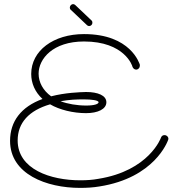

<svg xmlns="http://www.w3.org/2000/svg" viewBox="-20 -889 869 935"><path d="M799 -208C799 -209 800 -211 800 -213C800 -223 792 -231 781 -231C773 -231 767 -227 764 -219C764 -218 706 -57 458 -18C432 -13 402 -11 371 -11C227 -11 66 -64 66 -205C66 -291 121 -351 224 -381C270 -354 337 -338 399 -338C457 -338 498 -358 498 -391C498 -424 457 -441 399 -441C368 -440 299 -438 229 -420C190 -448 168 -488 168 -530C168 -603 238 -687 389 -687C587 -687 625 -568 625 -564C628 -556 635 -550 643 -550C653 -550 661 -559 661 -568C661 -570 661 -572 661 -574C659 -579 617 -723 389 -723C240 -723 132 -642 132 -529C132 -484 150 -441 187 -407C83 -369 29 -298 29 -203C29 -41 206 26 370 26C403 26 435 24 464 19C733 -23 796 -200 799 -208ZM460 -391C460 -383 441 -375 400 -375C355 -375 309 -383 275 -396C320 -404 351 -405 389 -405C424 -405 460 -401 460 -391ZM425 -790 347 -864C344 -867 340 -869 336 -869C328 -869 320 -861 320 -852C320 -848 321 -844 325 -841L403 -767C406 -764 410 -762 414 -762C423 -762 430 -770 430 -778C430 -783 429 -787 425 -790Z"/></svg>

Font: Sacramento
Style: Regular
Weight: 400
Designer: Astigmatic (AOETI)
Foundry: Astigmatic (AOETI)
Version: Version 1.000